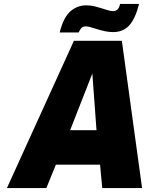

<svg xmlns="http://www.w3.org/2000/svg" viewBox="-20 -949 749 969"><path d="M15 0 353 -743H595L697 0H496L485 -118H262L214 0ZM334 -292H467L446 -578ZM281 -785Q301 -863 336 -892.5Q371 -922 414 -922Q437 -922 456 -917.5Q475 -913 492 -907.5Q509 -902 523.5 -897.5Q538 -893 551 -893Q566 -893 574.5 -903Q583 -913 586 -929H682Q662 -852 631 -819.5Q600 -787 551 -787Q530 -787 509.5 -791.5Q489 -796 471 -801.5Q453 -807 438 -811.5Q423 -816 413 -816Q397 -816 389 -805.5Q381 -795 377 -785Z"/></svg>

Font: Exo Thin Black
Style: Italic
Weight: 900
Italic angle: -9°
Version: Version 2.000